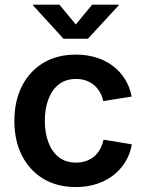

<svg xmlns="http://www.w3.org/2000/svg" viewBox="-20 -777 614 809"><path d="M299.3 11.2Q220.7 11.2 162.6 -23.7Q104.5 -58.6 72.5 -121.6Q40.5 -184.6 40.5 -267.6Q40.5 -351.1 72.5 -414.1Q104.5 -477.1 162.6 -512Q220.7 -546.9 299.3 -546.9Q345.7 -546.9 385.3 -534.7Q424.8 -522.5 455.6 -499.3Q486.3 -476.1 506.6 -443.4Q526.9 -410.6 534.7 -370.1L415 -351.1Q410.6 -372.1 400.6 -389.2Q390.6 -406.2 376.2 -418.5Q361.8 -430.7 342.8 -437.5Q323.7 -444.3 300.3 -444.3Q256.8 -444.3 227.8 -421.4Q198.7 -398.4 183.8 -358.6Q168.9 -318.8 168.9 -267.6Q168.9 -217.3 183.8 -177.5Q198.7 -137.7 227.8 -114.7Q256.8 -91.8 300.3 -91.8Q323.7 -91.8 343 -98.6Q362.3 -105.5 377 -117.9Q391.6 -130.4 401.6 -148.4Q411.6 -166.5 416 -188.5L535.6 -168.9Q528.3 -127.4 507.8 -94.5Q487.3 -61.5 456.5 -37.8Q425.8 -14.2 386 -1.5Q346.2 11.2 299.3 11.2ZM230.5 -757.3 299.3 -673.8 368.2 -757.3H480V-754.4L350.6 -613.8H247.6L119.1 -754.4V-757.3Z"/></svg>

Font: Inter 18pt SemiBold
Style: Regular
Weight: 600
Designer: Rasmus Andersson
Foundry: rsms
Version: Version 4.001;git-66647c0bb